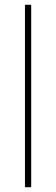

<svg xmlns="http://www.w3.org/2000/svg" viewBox="-20 -780 232 800"><path d="M110 0H84V-760H110Z"/></svg>

Font: Noto Sans Gurmukhi UI SemiCondensed Thin
Style: Regular
Weight: 100
Width: 4
Designer: Jelle Bosma - Monotype Design Team
Foundry: Monotype Imaging Inc.
Version: Version 2.004; ttfautohint (v1.8.4.7-5d5b)